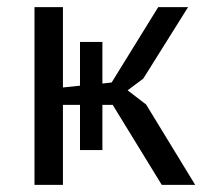

<svg xmlns="http://www.w3.org/2000/svg" viewBox="-20 -520 578 540"><path d="M205 -225H157V0H77V-500H157V-274L205 -279V-402H268V-285L294 -288L425 -500H509L383 -299L339 -266L391 -226L529 0H435L297 -225H268V-98H205Z"/></svg>

Font: PT Sans
Style: Regular
Weight: 400
Version: Version 2.003W OFL; ttfautohint (v1.6)